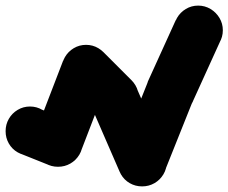

<svg xmlns="http://www.w3.org/2000/svg" viewBox="-57 -588 815 685"><path d="M-37 -120Q-37 -96 -25.5 -76Q-14 -56 6 -44.5Q26 -33 50 -33Q74 -33 94 -44.5Q114 -56 126 -76Q138 -96 138 -120Q138 -144 126 -164Q114 -184 94 -196Q74 -208 50 -208Q26 -208 6 -196Q-14 -184 -25.5 -164Q-37 -144 -37 -120Z M82 -201 18 -39 118 1 182 -161Z M63 -80Q63 -56 74.5 -36Q86 -16 106 -4.5Q126 7 150 7Q174 7 194 -4.5Q214 -16 226 -36Q238 -56 238 -80Q238 -104 226 -124Q214 -144 194 -156Q174 -168 150 -168Q126 -168 106 -156Q86 -144 74.5 -124Q63 -104 63 -80Z M68 -111 232 -49 332 -309 168 -371Z M163 -340Q163 -316 174.5 -296Q186 -276 206 -264.5Q226 -253 250 -253Q274 -253 294 -264.5Q314 -276 326 -296Q338 -316 338 -340Q338 -364 326 -384Q314 -404 294 -416Q274 -428 250 -428Q226 -428 206 -416Q186 -404 174.5 -384Q163 -364 163 -340Z M312 -402 188 -278 288 -178 412 -302Z M263 -240Q263 -216 274.5 -196Q286 -176 306 -164.5Q326 -153 350 -153Q374 -153 394 -164.5Q414 -176 426 -196Q438 -216 438 -240Q438 -264 426 -284Q414 -304 394 -316Q374 -328 350 -328Q326 -328 306 -316Q286 -304 274.5 -284Q263 -264 263 -240Z M430 -275 270 -205 370 25 530 -45Z M363 -10Q363 14 374.5 34Q386 54 406 65.5Q426 77 450 77Q474 77 494 65.5Q514 54 526 34Q538 14 538 -10Q538 -34 526 -54Q514 -74 494 -86Q474 -98 450 -98Q426 -98 406 -86Q386 -74 374.5 -54Q363 -34 363 -10Z M369 -42 531 22 631 -228 469 -292Z M463 -260Q463 -236 474.5 -216Q486 -196 506 -184.5Q526 -173 550 -173Q574 -173 594 -184.5Q614 -196 626 -216Q638 -236 638 -260Q638 -284 626 -304Q614 -324 594 -336Q574 -348 550 -348Q526 -348 506 -336Q486 -324 474.5 -304Q463 -284 463 -260Z M470 -296 630 -224 730 -444 570 -516Z M563 -480Q563 -456 574.5 -436Q586 -416 606 -404.5Q626 -393 650 -393Q674 -393 694 -404.5Q714 -416 726 -436Q738 -456 738 -480Q738 -504 726 -524Q714 -544 694 -556Q674 -568 650 -568Q626 -568 606 -556Q586 -544 574.5 -524Q563 -504 563 -480Z"/></svg>

Font: Linefont
Style: Bold
Weight: 700
Monospace: yes
Version: Version 3.002;gftools[0.9.33]